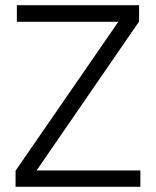

<svg xmlns="http://www.w3.org/2000/svg" viewBox="-20 -720 601 740"><path d="M521 0H40V-62L436 -636H45V-700H516V-637L121 -63H521Z"/></svg>

Font: Kulim Park Light
Style: Regular
Weight: 300
Designer: Noponies / Dale Sattler
Foundry: Noponies
Version: Version 1.000; ttfautohint (v1.8.3)